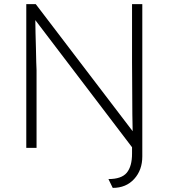

<svg xmlns="http://www.w3.org/2000/svg" viewBox="-20 -720 821 935"><path d="M529 195 508 152Q572 152 597.5 121Q623 90 623 28V-3L152 -622Q152 -596 153 -559.5Q154 -523 155 -485Q156 -447 156.5 -417.5Q157 -388 158 -378V0H108V-700H154L626 -81Q625 -118 624.5 -163Q624 -208 624 -254.5Q624 -301 623.5 -343.5Q623 -386 623 -417V-700H673V42Q673 108 633.5 151.5Q594 195 529 195Z"/></svg>

Font: Lexend Deca ExtraLight
Style: Regular
Weight: 200
Designer: Bonnie Shaver-Troup, Thomas Jockin
Foundry: Lexend
Version: Version 1.008; ttfautohint (v1.8.4.7-5d5b)